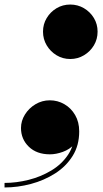

<svg xmlns="http://www.w3.org/2000/svg" viewBox="-87 -670 454 846"><path d="M222.5 -410Q189.5 -410 162.2 -426.5Q135 -443 118.8 -470.2Q102.5 -497.5 102.5 -530.5Q102.5 -563.5 118.8 -590.5Q135 -617.5 162.2 -633.8Q189.5 -650 222.5 -650Q255.5 -650 283 -633.8Q310.5 -617.5 326.8 -590.5Q343 -563.5 343 -530.5Q343 -497.5 326.8 -470.2Q310.5 -443 283 -426.5Q255.5 -410 222.5 -410ZM-67 156V136Q-15 136 39 122.5Q93 109 139.2 81.2Q185.5 53.5 213.8 10.5Q242 -32.5 242 -91H261Q261 -56 240.2 -33.8Q219.5 -11.5 189.8 -0.8Q160 10 133 10Q74.5 10 40 -23.5Q5.5 -57 5.5 -106Q5.5 -137.5 23 -165.5Q40.5 -193.5 69.5 -210.8Q98.5 -228 132.5 -228Q167 -228 196.5 -211Q226 -194 244 -163.2Q262 -132.5 262 -91Q262 -29 233 17.2Q204 63.5 155.8 94.2Q107.5 125 49.2 140.5Q-9 156 -67 156Z"/></svg>

Font: Bodoni Moda Black
Style: Italic
Weight: 900
Italic angle: -13°
Version: Version 2.005